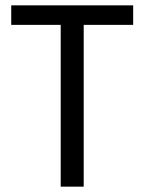

<svg xmlns="http://www.w3.org/2000/svg" viewBox="-20 -714 540 718"><path d="M293 -16H207V-621H22V-694H478V-621H293Z"/></svg>

Font: D2Coding ligature
Style: Regular
Weight: 400
Monospace: yes
Designer: Yong-Rak Park; Jeong-Hwan Yoon; Sang-Min Lee;
Foundry: NHN Corporation
Version: Version 1.3.2; Build 20180524